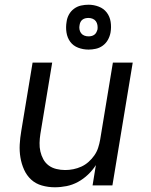

<svg xmlns="http://www.w3.org/2000/svg" viewBox="-20 -785 640 813"><path d="M212 8Q184 8 157.5 0.5Q131 -7 112 -24.5Q93 -42 82 -66.5Q71 -91 66.5 -118Q62 -145 63.5 -173Q65 -201 70 -230L118 -520H201L151 -218Q148 -199 147.5 -180Q147 -161 151 -143.5Q155 -126 163.5 -110.5Q172 -95 186 -84.5Q200 -74 218.5 -69.5Q237 -65 256 -65Q273 -65 290.5 -68.5Q308 -72 324.5 -79.5Q341 -87 355 -99.5Q369 -112 379.5 -127Q390 -142 395.5 -159Q401 -176 404 -193L458 -520H542L456 0H372L386 -86Q372 -64 352.5 -45.5Q333 -27 310 -14.5Q287 -2 262 3Q237 8 212 8ZM355 -575Q332 -575 311 -583Q290 -591 277.5 -608Q265 -625 261.5 -647.5Q258 -670 262 -693Q264 -709 272 -723.5Q280 -738 293.5 -748Q307 -758 323 -761.5Q339 -765 355 -765Q377 -765 398 -757Q419 -749 432 -732Q445 -715 448.5 -692.5Q452 -670 448 -647Q445 -631 437 -616.5Q429 -602 415.5 -592Q402 -582 386 -578.5Q370 -575 355 -575ZM355 -631Q361 -631 367.5 -632.5Q374 -634 379.5 -638Q385 -642 388 -648Q391 -654 393 -661Q394 -670 392.5 -679Q391 -688 386 -695Q381 -702 372.5 -705.5Q364 -709 355 -709Q348 -709 341.5 -707.5Q335 -706 329.5 -702Q324 -698 321 -692Q318 -686 317 -679Q315 -670 316.5 -661Q318 -652 323 -645Q328 -638 336.5 -634.5Q345 -631 355 -631Z"/></svg>

Font: Iosevka SS04 Extended
Style: Italic
Weight: 400
Width: 7
Italic angle: -9°
Monospace: yes
Designer: Belleve Invis
Foundry: Belleve Invis
Version: Version 19.0.0; ttfautohint (v1.8.4)